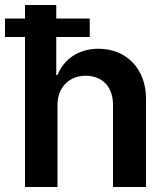

<svg xmlns="http://www.w3.org/2000/svg" viewBox="-32 -748 670 768"><path d="M198 -328C198 -398 244 -445 310 -445C378 -445 420 -400 420 -329V0H552V-354C552 -471 475 -553 362 -553C284 -553 224 -513 198 -448H193V-600H327V-674H193V-728H68V-674H-12V-600H68V0H198Z"/></svg>

Font: Wafeq Semi Bold
Style: Regular
Weight: 600
Designer: Rasmus Andersson & Azza Alameddine
Foundry: Google & TypeTogether
Version: Version 3.000;January 28, 2025;FontCreator 15.0.0.3014 64-bi